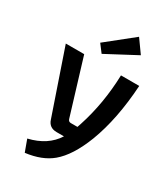

<svg xmlns="http://www.w3.org/2000/svg" viewBox="-227 -850 1015 1157"><g transform="rotate(30 280.0 -271.0)"><path d="M203 -598 388 -746 453 -655 244 -544ZM537 -490Q522 -251 456 -78Q399 69 321 134Q254 190 141 204L111 122Q238 92 296 0H245Q192 0 177 -49L26 -490H154L271 -106Q276 -90 292 -90H338L347 -117Q404 -292 410 -490Z"/></g></svg>

Font: Taylor Sans Upright Semi Bold
Style: Regular
Weight: 600
Italic angle: -8°
Designer: Natanael Gama
Version: Version 1.001 September 8, 2015